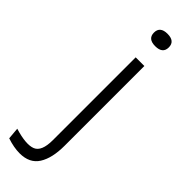

<svg xmlns="http://www.w3.org/2000/svg" viewBox="-340 -697 877 877"><g transform="rotate(45 98.0 -259.0)"><path d="M37 173Q0 173 -45 158L-50 101Q29 125 65.5 110.5Q102 96 102 23V-512H158V3Q158 83 129.5 128Q101 173 37 173ZM129 -611Q81 -611 81 -651Q81 -691 129 -691Q177 -691 177 -651Q177 -611 129 -611Z"/></g></svg>

Font: Bricolage Grotesque 12pt ExtraLight
Style: Regular
Weight: 200
Designer: Mathieu Triay
Foundry: Atelier Triay
Version: Version 1.001; ttfautohint (v1.8.4.7-5d5b);gftools[0.9.33.de